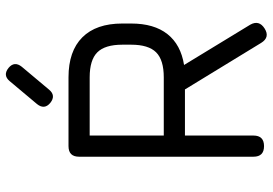

<svg xmlns="http://www.w3.org/2000/svg" viewBox="-157 -761 927 653"><g transform="rotate(-90 306.5 -434.5)"><path d="M283 -727Q259 -747 279 -772L357 -865Q377 -889 402 -869Q426 -849 406 -824L328 -731Q308 -707 283 -727ZM172 -36Q172 0 136 0Q100 0 100 -36V-629Q100 -665 136 -665H370Q459 -665 506 -618Q553 -571 553 -482V-452Q553 -374 517 -328.5Q481 -283 412 -272L549 -47Q566 -17 536 2Q506 21 487 -10L330 -267Q330 -268 329.5 -268Q329 -268 329 -269H172ZM370 -593H172V-341H370Q429 -341 455 -367Q481 -393 481 -452V-482Q481 -541 455 -567Q429 -593 370 -593Z"/></g></svg>

Font: Jura SemiBold
Style: Regular
Weight: 600
Designer: Daniel Johnson, Alexei Vanyashin
Foundry: Daniel Johnson
Version: Version 5.103